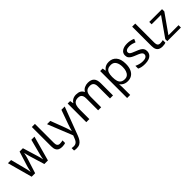

<svg xmlns="http://www.w3.org/2000/svg" viewBox="292 -2190 3907 3907"><g transform="rotate(-45 2245.5 -237.0)"><path d="M431 -303Q425 -324 419 -344.5Q413 -365 408.5 -383.5Q404 -402 400 -418Q396 -434 394 -445H390Q388 -434 384.5 -418Q381 -402 376.5 -383Q372 -364 366.5 -343.5Q361 -323 354 -302L258 -1H158L11 -537H102L176 -251Q184 -222 191 -192.5Q198 -163 203.5 -136.5Q209 -110 211 -91H215Q218 -103 222 -121Q226 -139 230.5 -159Q235 -179 240.5 -199Q246 -219 251 -235L346 -537H442L534 -235Q541 -212 548.5 -186Q556 -160 562 -135.5Q568 -111 570 -92H574Q576 -109 581.5 -134.5Q587 -160 594.5 -190.5Q602 -221 610 -251L685 -537H775L626 -1H523Z M1029 10Q985 10 950.5 -4.5Q916 -19 896 -55.5Q876 -92 876 -157V-714H965V-165Q965 -117 983.5 -93Q1002 -69 1042 -69Q1064 -69 1087.5 -72.5Q1111 -76 1124 -80V-6Q1110 1 1082.5 5.5Q1055 10 1029 10Z M1135 -536H1229L1345 -231Q1355 -204 1363.5 -179Q1372 -154 1379 -130.5Q1386 -107 1390 -85H1394Q1400 -110 1413 -150.5Q1426 -191 1440 -232L1549 -536H1644L1413 74Q1394 124 1368.5 161.5Q1343 199 1306.5 219.5Q1270 240 1218 240Q1194 240 1176 237.5Q1158 235 1145 232V162Q1156 164 1171.5 166Q1187 168 1204 168Q1235 168 1257.5 156.5Q1280 145 1296 123.5Q1312 102 1323 73L1351 2Z M2317 -546Q2408 -546 2453 -499.5Q2498 -453 2498 -349V0H2411V-345Q2411 -408 2384.5 -440Q2358 -472 2302 -472Q2224 -472 2190.5 -427Q2157 -382 2157 -296V0H2070V-345Q2070 -387 2058 -415.5Q2046 -444 2022 -458Q1998 -472 1960 -472Q1906 -472 1875 -449.5Q1844 -427 1830.5 -384Q1817 -341 1817 -278V0H1729V-536H1800L1813 -463H1818Q1835 -491 1859.5 -509.5Q1884 -528 1914 -537Q1944 -546 1976 -546Q2038 -546 2079.5 -524Q2121 -502 2140 -456H2145Q2172 -502 2218.5 -524Q2265 -546 2317 -546Z M2919 -546Q3018 -546 3078.5 -477Q3139 -408 3139 -269Q3139 -178 3111.5 -115.5Q3084 -53 3034.5 -21.5Q2985 10 2918 10Q2877 10 2845 -1Q2813 -12 2790.5 -29.5Q2768 -47 2752 -68H2746Q2748 -51 2750 -25Q2752 1 2752 20V240H2664V-536H2736L2748 -463H2752Q2768 -486 2790.5 -505Q2813 -524 2844.5 -535Q2876 -546 2919 -546ZM2903 -472Q2849 -472 2816 -451.5Q2783 -431 2768 -390Q2753 -349 2752 -286V-269Q2752 -203 2766 -157Q2780 -111 2813.5 -87Q2847 -63 2905 -63Q2954 -63 2985.5 -90Q3017 -117 3032.5 -163.5Q3048 -210 3048 -270Q3048 -362 3012.5 -417Q2977 -472 2903 -472Z M3628 -148Q3628 -96 3602 -61Q3576 -26 3528 -8Q3480 10 3414 10Q3358 10 3317.5 1Q3277 -8 3246 -24V-104Q3278 -88 3323.5 -74.5Q3369 -61 3416 -61Q3483 -61 3513 -82.5Q3543 -104 3543 -140Q3543 -160 3532 -176Q3521 -192 3492.5 -208Q3464 -224 3411 -244Q3359 -264 3322 -284Q3285 -304 3265 -332Q3245 -360 3245 -404Q3245 -472 3300.5 -509Q3356 -546 3446 -546Q3495 -546 3537.5 -536.5Q3580 -527 3617 -510L3587 -440Q3553 -454 3516 -464Q3479 -474 3440 -474Q3386 -474 3357.5 -456.5Q3329 -439 3329 -409Q3329 -387 3342 -371.5Q3355 -356 3385.5 -341.5Q3416 -327 3467 -307Q3518 -288 3554 -268Q3590 -248 3609 -219.5Q3628 -191 3628 -148Z M3916 10Q3872 10 3837.5 -4.5Q3803 -19 3783 -55.5Q3763 -92 3763 -157V-714H3852V-165Q3852 -117 3870.5 -93Q3889 -69 3929 -69Q3951 -69 3974.5 -72.5Q3998 -76 4011 -80V-6Q3997 1 3969.5 5.5Q3942 10 3916 10Z M4452 0H4060V-58L4348 -468H4077V-536H4445V-470L4161 -68H4452Z"/></g></svg>

Font: hexutelugu05
Style: Book
Weight: 400
Designer: Jelle Bosma - Monotype Design Team
Foundry: Monotype Imaging Inc.
Version: Version 2.003